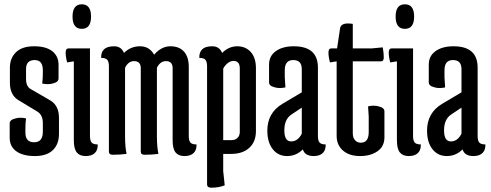

<svg xmlns="http://www.w3.org/2000/svg" viewBox="-20 -715 2279 892"><path d="M98 -99Q98 -54 138.5 -54Q179 -54 179 -103V-144Q179 -181 153 -197L65 -250Q26 -274 26 -331V-401Q26 -445 54.5 -472.5Q83 -500 138.5 -500Q194 -500 223 -477Q252 -454 252 -414V-351Q252 -334 228 -328Q216 -324 202.5 -324Q189 -324 176 -327Q179 -349 179 -374V-389Q179 -436 141 -436Q101 -436 101 -394V-348Q101 -313 123 -301L211 -250Q254 -226 254 -168V-93Q254 -45 225.5 -17.5Q197 10 142 10Q87 10 56 -12Q25 -34 25 -75V-141Q25 -158 49 -164Q61 -168 74.5 -168Q88 -168 101 -165Q98 -143 98 -118Z M360 -581Q317 -581 317 -638Q317 -695 360 -695Q403 -695 403 -638Q403 -581 360 -581ZM298 -490H398V-83Q398 -62 405.5 -53Q413 -44 434 -44Q435 -18 420.5 -4Q406 10 378 10Q350 10 336.5 -7Q323 -24 323 -63V-430L292 -425Q285 -451 285 -470.5Q285 -490 298 -490Z M561 -82Q561 -33 568 0Q538 4 503 4Q486 4 486 -11V-407Q486 -428 478.5 -437Q471 -446 450 -446Q449 -472 463.5 -486Q478 -500 510.5 -500Q543 -500 556 -469Q587 -500 630.5 -500Q674 -500 696 -461Q730 -500 771.5 -500Q813 -500 835 -475Q857 -450 857 -404V-83Q857 -62 864.5 -53Q872 -44 893 -44Q894 -18 879.5 -4Q865 10 837 10Q809 10 795.5 -7Q782 -24 782 -63V-398Q782 -431 751 -431Q724 -431 709 -400V-82Q709 -33 716 0Q686 4 651 4Q634 4 634 -11V-398Q634 -431 603 -431Q576 -431 561 -400Z M1017 -64H1056Q1073 -64 1083.5 -74.5Q1094 -85 1094 -102V-397Q1094 -432 1065 -432Q1050 -432 1036.5 -420.5Q1023 -409 1017 -396ZM1017 0V80L1024 146Q997 157 962 157Q942 157 942 142V-407Q942 -428 934.5 -437Q927 -446 906 -446Q905 -472 919.5 -486Q934 -500 966.5 -500Q999 -500 1012 -469Q1043 -500 1082 -500Q1121 -500 1145 -473.5Q1169 -447 1169 -398V-106Q1169 -56 1138 -28Q1107 0 1054 0Z M1334 -183Q1301 -161 1301 -109.5Q1301 -58 1332.5 -58Q1364 -58 1382 -94V-215ZM1345 -500Q1457 -500 1457 -401V-83Q1457 -62 1464.5 -53Q1472 -44 1493 -44Q1494 -18 1479.5 -4Q1465 10 1438 10Q1396 10 1387 -21Q1356 10 1314 10Q1272 10 1247 -22Q1222 -54 1222 -108Q1222 -190 1291 -232L1382 -286V-394Q1382 -436 1342.5 -436Q1303 -436 1303 -389V-356L1306 -309Q1293 -306 1279.5 -306Q1266 -306 1254 -310Q1230 -316 1230 -333V-415Q1230 -455 1261.5 -477.5Q1293 -500 1345 -500Z M1544 -84V-430L1513 -425Q1506 -451 1506 -470.5Q1506 -490 1519 -490H1546L1560 -584Q1564 -606 1597 -606Q1607 -606 1619 -604V-490H1706L1758 -495Q1763 -469 1763 -449.5Q1763 -430 1750 -430H1619V-96Q1619 -75 1629.5 -63.5Q1640 -52 1656 -52Q1693 -52 1693 -101V-174L1690 -221Q1703 -224 1716.5 -224Q1730 -224 1742 -220Q1766 -214 1766 -197V-77Q1766 -35 1734 -12.5Q1702 10 1652.5 10Q1603 10 1573.5 -15.5Q1544 -41 1544 -84Z M1861 -581Q1818 -581 1818 -638Q1818 -695 1861 -695Q1904 -695 1904 -638Q1904 -581 1861 -581ZM1799 -490H1899V-83Q1899 -62 1906.5 -53Q1914 -44 1935 -44Q1936 -18 1921.5 -4Q1907 10 1879 10Q1851 10 1837.5 -7Q1824 -24 1824 -63V-430L1793 -425Q1786 -451 1786 -470.5Q1786 -490 1799 -490Z M2076 -183Q2043 -161 2043 -109.5Q2043 -58 2074.5 -58Q2106 -58 2124 -94V-215ZM2087 -500Q2199 -500 2199 -401V-83Q2199 -62 2206.5 -53Q2214 -44 2235 -44Q2236 -18 2221.5 -4Q2207 10 2180 10Q2138 10 2129 -21Q2098 10 2056 10Q2014 10 1989 -22Q1964 -54 1964 -108Q1964 -190 2033 -232L2124 -286V-394Q2124 -436 2084.5 -436Q2045 -436 2045 -389V-356L2048 -309Q2035 -306 2021.5 -306Q2008 -306 1996 -310Q1972 -316 1972 -333V-415Q1972 -455 2003.5 -477.5Q2035 -500 2087 -500Z"/></svg>

Font: Medula One
Style: Regular
Weight: 400
Designer: Luciano Vergara
Foundry: Luciano Vergara
Version: Version 1.002